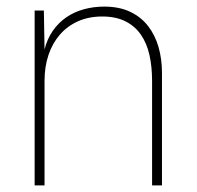

<svg xmlns="http://www.w3.org/2000/svg" viewBox="-20 -562 596 582"><path d="M85 0V-530H113L115 -412Q123 -444 140 -468.5Q157 -493 181 -509.5Q205 -526 234.5 -534Q264 -542 296 -542Q341 -542 374 -526.5Q407 -511 428.5 -483.5Q450 -456 460.5 -419.5Q471 -383 471 -341V0H441V-317Q441 -360 433 -395.5Q425 -431 407 -457Q389 -483 360 -497.5Q331 -512 290 -512Q249 -512 216.5 -497.5Q184 -483 161.5 -457Q139 -431 127 -395.5Q115 -360 115 -317V0Z"/></svg>

Font: Geist Thin
Style: Regular
Weight: 400
Designer: Basement.studio, Andrés Briganti, Mateo Zaragoza
Foundry: Basement.studio, Vercel, Andrés Briganti, Guido Ferreyra, Mateo Zaragoza
Version: Version 1.401